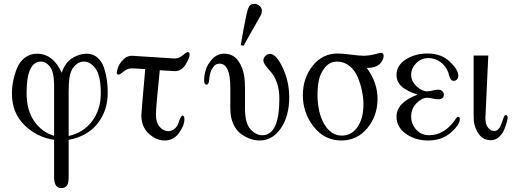

<svg xmlns="http://www.w3.org/2000/svg" viewBox="-20 -719 2691 998"><path d="M42 -232.9Q42 -265.1 48.6 -298.6Q55.2 -332 68.6 -365Q82 -397.9 109.1 -418.9Q136.2 -439.9 171.9 -439.9Q255.9 -439.9 300.8 -340.8Q317.9 -392.6 355 -416.3Q392.1 -439.9 430.2 -439.9Q464.4 -439.9 487.8 -418.9Q511.2 -397.9 521.7 -363.5Q532.2 -329.1 536.1 -299.1Q540 -269 540 -235.8Q540 -144 487.1 -76.9Q434.1 -9.8 336.9 7.8V202.1Q336.9 234.4 327.1 246.1Q315.9 259.3 298.8 258.8Q262.7 258.8 261.2 206.1V7.8Q171.4 -5.4 106.7 -69.1Q42 -132.8 42 -232.9ZM118.2 -235.8Q118.2 -145 158.7 -87.9Q199.2 -30.8 261.2 -13.2V-278.8Q260.3 -345.7 239.7 -372.3Q219.2 -398.9 192.9 -398.9Q118.2 -398.9 118.2 -235.8ZM336.9 -12.2Q414.1 -29.3 459 -89.6Q503.9 -149.9 503.9 -232.9Q503.9 -324.7 477.1 -361.8Q450.2 -398.9 416 -398.9Q387.2 -398.9 364 -372.1Q340.8 -345.2 337.9 -282.2Q336.9 -269 336.9 -243.2Z M586.9 -341.8Q586.9 -348.6 593.3 -367.9Q599.6 -387.2 619.6 -408.2Q639.6 -429.2 665.5 -429.2Q676.8 -429.2 775.6 -422.1Q874.5 -415 885.7 -415Q910.6 -415 929.7 -431.6Q948.7 -448.2 955.6 -448.2Q965.3 -448.2 965.8 -436Q965.8 -418 944.8 -383.5Q923.8 -349.1 887.7 -349.1Q886.7 -349.1 810.5 -354Q790.5 -162.1 790.5 -123Q790.5 -81.1 810.5 -59.1Q830.6 -37.1 853.5 -37.1Q873.5 -37.1 887.7 -49.6Q901.9 -62 906.7 -77.4Q911.6 -92.8 917.7 -105.5Q923.8 -118.2 928.7 -118.2Q938.5 -118.2 938.5 -99.1Q938.5 -65.9 910.2 -27.3Q881.8 11.2 835.4 11.2Q792.5 11.2 753.7 -23.9Q714.8 -59.1 714.8 -121.1Q714.8 -135.3 734.9 -359.9Q716.8 -360.8 694.3 -362.3Q671.9 -363.8 665.5 -363.8Q642.6 -363.8 623 -347.4Q603.5 -331.1 596.7 -331.1Q586.9 -330.6 586.9 -341.8Z M1041 -301.8Q1041 -326.7 1049.6 -355.7Q1058.1 -384.8 1083.7 -412.4Q1109.4 -439.9 1146 -439.9Q1191.9 -439.9 1218.5 -402.6Q1245.1 -365.2 1251 -311Q1252.9 -293.9 1253.4 -261.2V-155.8Q1253.4 -78.6 1281.7 -47.4Q1310.1 -16.1 1343.3 -16.1Q1432.1 -16.1 1432.1 -206.1Q1432.1 -252.9 1419.2 -289.1Q1406.2 -325.2 1390.6 -342Q1375 -358.9 1362.1 -376Q1349.1 -393.1 1349.1 -404.8Q1349.1 -418 1359.6 -428.5Q1370.1 -439 1383.3 -439Q1415.5 -439 1449.5 -366.9Q1483.4 -294.9 1483.4 -212.9Q1483.4 -116.7 1440.2 -52.7Q1397 11.2 1329.1 11.2Q1307.1 11.2 1283.7 3.7Q1260.3 -3.9 1234.6 -21.5Q1209 -39.1 1193.1 -73.5Q1177.2 -107.9 1177.2 -154.8V-263.2Q1177.2 -388.2 1121.1 -388.2Q1113.3 -388.2 1104.2 -384.5Q1095.2 -380.9 1083.7 -363.5Q1072.3 -346.2 1068.4 -315.9Q1068.4 -314.9 1067.9 -309.1Q1067.4 -303.2 1066.9 -299.1Q1066.4 -294.9 1064.7 -290Q1063 -285.2 1060.1 -282Q1057.1 -278.8 1053.2 -278.8Q1041 -278.8 1041 -301.8ZM1231.4 -484.9Q1237.3 -517.1 1246.1 -567.9Q1262.2 -655.8 1270.8 -677.5Q1279.3 -699.2 1302.2 -699.2Q1316.4 -699.2 1328.9 -688.7Q1341.3 -678.2 1341.3 -662.1Q1341.3 -652.3 1336.2 -641.6Q1331.1 -630.9 1292 -563Q1265.1 -515.1 1246.1 -481Z M1554.2 -224.1Q1554.2 -313 1605.2 -377Q1656.2 -440.9 1735.4 -440.9Q1759.3 -440.9 1803.7 -435.1Q1848.1 -429.2 1871.1 -429.2H1872.1Q1902.8 -430.2 1929.9 -437.5Q1957 -444.8 1959 -444.8Q1974.1 -444.8 1974.1 -428.2Q1974.1 -422.4 1971.2 -413.6Q1968.3 -404.8 1960.2 -393.3Q1952.1 -381.8 1934.1 -374Q1916 -366.2 1890.1 -366.2H1886.2Q1942.4 -290 1942.4 -205.1Q1942.4 -117.2 1889.4 -53Q1836.4 11.2 1754.4 11.2Q1666.5 11.2 1610.4 -60.5Q1554.2 -132.3 1554.2 -224.1ZM1630.4 -228Q1630.4 -133.8 1665.3 -74Q1700.2 -14.2 1757.3 -14.2Q1807.1 -14.2 1838.1 -58.6Q1869.1 -103 1869.1 -176.8Q1869.1 -210 1861.6 -246.6Q1854 -283.2 1839.1 -318.6Q1824.2 -354 1796.1 -376.5Q1768.1 -398.9 1732.4 -398.9Q1694.3 -398.9 1669.7 -368.9Q1645 -338.9 1637.7 -303.5Q1630.4 -268.1 1630.4 -228Z M2041 -112.8Q2041 -186 2150.4 -227.1Q2130.4 -233.9 2117.2 -239.5Q2104 -245.1 2083.5 -257.6Q2063 -270 2052 -288.1Q2041 -306.2 2041 -329.1Q2041 -378.9 2089.1 -409.9Q2137.2 -440.9 2203.1 -440.9Q2273.9 -440.9 2318.1 -398.4Q2362.3 -356 2362.3 -326.2Q2362.3 -314.9 2355.7 -306.9Q2349.1 -298.8 2339.4 -298.8Q2336.4 -298.8 2333.7 -299.3Q2331.1 -299.8 2329.1 -300.8Q2327.1 -301.8 2325.7 -304Q2324.2 -306.2 2322.8 -307.6Q2321.3 -309.1 2319.8 -312.5Q2318.4 -315.9 2317.9 -317.4Q2317.4 -318.8 2315.7 -323Q2314 -327.1 2314 -328.6Q2314 -330.1 2312.5 -334.5Q2311 -338.9 2311 -339.8Q2299.8 -373 2271.5 -395Q2243.2 -417 2207 -417Q2168.9 -417 2143.1 -390.4Q2117.2 -363.8 2117.2 -330.1Q2117.2 -296.9 2145.3 -270.5Q2173.3 -244.1 2201.2 -244.1Q2209 -244.1 2229 -248.5Q2249 -252.9 2258.3 -252.9Q2270.5 -252.9 2278.8 -245.4Q2287.1 -237.8 2287.1 -227.1Q2287.1 -203.1 2257.3 -203.1Q2246.1 -203.1 2228.3 -207Q2210.4 -210.9 2201.2 -210.9Q2172.4 -210.9 2144.8 -182.4Q2117.2 -153.8 2117.2 -113.8Q2117.2 -74.7 2143.3 -45.4Q2169.4 -16.1 2210.4 -16.1Q2292.5 -16.1 2350.1 -103Q2356 -111.8 2362.3 -111.8Q2370.1 -111.8 2370.1 -100.1Q2370.1 -71.3 2323.7 -30Q2277.3 11.2 2205.1 11.2Q2138.2 11.2 2089.6 -23.7Q2041 -58.6 2041 -112.8Z M2441.9 -127.9V-430.2H2518.1L2503.9 -123Q2503.9 -121.1 2503.4 -116.5Q2502.9 -111.8 2502.9 -108.9Q2502.9 -70.8 2517.8 -54.4Q2532.7 -38.1 2548.8 -38.1Q2573.7 -38.1 2586.9 -77.1Q2600.1 -116.2 2604 -119.1Q2609.9 -123 2614.3 -119.1Q2618.7 -115.2 2618.7 -106.9Q2618.7 -101.1 2614.3 -84.5Q2609.9 -67.9 2600.8 -45.4Q2591.8 -22.9 2573.2 -6.6Q2554.7 9.8 2531.7 9.8Q2491.7 9.8 2469.2 -21.7Q2446.8 -53.2 2442.9 -90.8Q2441.9 -103 2441.9 -127.9Z"/></svg>

Font: CMU Serif Upright Italic
Style: UprightItalic
Weight: 500
Version: Version 0.7.0